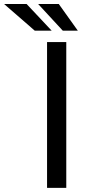

<svg xmlns="http://www.w3.org/2000/svg" viewBox="-140 -916 432 936"><path d="M183.1 0H89.4V-710.9H183.1ZM111.8 -766.6H29.3L-120.1 -896.5H-10.3ZM239.3 -766.6H166L45.9 -896.5H146.5Z"/></svg>

Font: Roboto
Style: Regular
Weight: 400
Designer: Google
Version: Version 2.001047; 2015